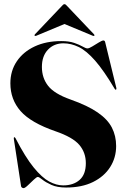

<svg xmlns="http://www.w3.org/2000/svg" viewBox="-20 -912 620 944"><path d="M305 10Q261 10 232.5 -3Q204 -16 188 -29Q172 -42 166 -42Q160 -42 145.8 -28.2Q131.5 -14.5 117 -0.8Q102.5 13 95.5 13Q92 13 88 10.2Q84 7.5 83.5 3L48 -229Q47 -235.5 49.5 -237Q52.5 -238.5 56 -233Q104.5 -139 145.5 -88.8Q186.5 -38.5 222 -19.5Q257.5 -0.5 290.5 -0.5Q341 -0.5 371.5 -27.5Q402 -54.5 402 -109.5Q402 -162 369.8 -199.8Q337.5 -237.5 253 -266.5Q131.5 -308.5 81.2 -365.8Q31 -423 31 -502.5Q31 -564 62.8 -610.8Q94.5 -657.5 150.8 -683.8Q207 -710 281 -710Q319.5 -710 345.2 -701Q371 -692 386.5 -683Q402 -674 410 -674Q418 -674 434 -683.8Q450 -693.5 465.8 -703.2Q481.5 -713 488.5 -713Q495 -713 497 -705L552 -479.5Q553.5 -473 550 -471.5Q547 -469.5 544 -475Q490.5 -565 447.8 -613.8Q405 -662.5 367.2 -680.8Q329.5 -699 292 -699Q245.5 -699 215.8 -667.8Q186 -636.5 186 -583Q186 -529 216.5 -490Q247 -451 326 -423Q411 -393 460 -359.2Q509 -325.5 530 -284.8Q551 -244 551 -194Q551 -137 521.8 -90.8Q492.5 -44.5 437.5 -17.2Q382.5 10 305 10ZM159 -736.5Q153 -734 151 -736Q148 -739 151.5 -743L285 -883.5Q291.5 -891.5 297 -891.5Q302.5 -891.5 309 -883.5L442.5 -743Q446.5 -738.5 443 -736Q441.5 -734 435.5 -736.5L297 -794Z"/></svg>

Font: Fraunces 144pt S000
Style: Bold
Weight: 700
Version: Version 1.000; ttfautohint (v1.8.3)